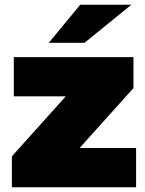

<svg xmlns="http://www.w3.org/2000/svg" viewBox="-20 -787 610 807"><path d="M30 0V-130L321 -454L358 -382H38V-547H541V-417L250 -93L213 -165H552V0ZM185 -607 317 -767H532L335 -607Z"/></svg>

Font: MOST Montserrat Black
Style: Regular
Weight: 900
Designer: Julieta Ulanovsky
Foundry: Julieta Ulanovsky
Version: Version 8.000;March 11, 2024;FontCreator 15.0.0.2926 64-bit